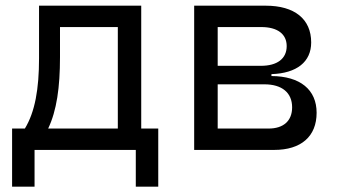

<svg xmlns="http://www.w3.org/2000/svg" viewBox="-20 -538 1212 689"><path d="M23.4 131.8H104V0H467.3V131.8H547.9V-76.7H486.8V-517.6H120.1V-329.1C120.1 -218.3 105.5 -136.2 69.3 -76.7H23.4ZM402.8 -76.7H152.8C183.6 -141.1 195.3 -225.1 195.3 -332.5V-440.9H402.8Z M676.8 0H963.9C1060.5 0 1116.2 -48.3 1116.2 -133.3C1116.2 -216.3 1057.1 -264.6 954.1 -265.1V-272C1044.9 -274.9 1096.7 -315.9 1096.7 -385.7C1096.7 -469.7 1037.1 -517.6 933.6 -517.6H676.8ZM761.2 -76.7V-235.4H928.7C992.2 -235.4 1028.3 -205.1 1028.3 -152.8C1028.3 -104.5 997.6 -76.7 943.8 -76.7ZM761.2 -301.8V-440.9H917.5C975.6 -440.9 1008.8 -416 1008.8 -372.6C1008.8 -327.6 975.1 -301.8 916 -301.8Z"/></svg>

Font: Cascadia Mono PL SemiLight
Style: Regular
Weight: 350
Monospace: yes
Designer: Aaron Bell
Foundry: Saja Typeworks
Version: Version 2404.023